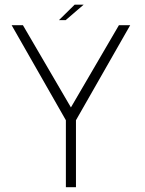

<svg xmlns="http://www.w3.org/2000/svg" viewBox="-20 -780 605 800"><path d="M256.5 -275.5H294.5L522.5 -675H475.5L273.5 -329H277.5L75.5 -675H28.5ZM254.5 0H296.5V-302.5H254.5ZM225.5 -696H253.5L328.5 -760.5H291Z"/></svg>

Font: Anybody UltraCondensed Thin ExtraLight
Style: Regular
Weight: 250
Version: Version 1.111